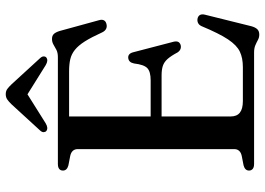

<svg xmlns="http://www.w3.org/2000/svg" viewBox="-150 -776 944 685"><g transform="rotate(-90 322.5 -434.0)"><path d="M205 -369H378Q409 -369 421.5 -381Q434 -393 438 -428Q440 -438 444.8 -443Q449.5 -448 457.5 -449Q473 -450.5 478 -431.5L515.5 -287.5Q518 -277 515.2 -271Q512.5 -265 504 -262Q496 -260 489.2 -262.8Q482.5 -265.5 477.5 -273Q465 -296.5 454 -308.8Q443 -321 429.5 -325.5Q416 -330 395.5 -330H205ZM56 -682Q56 -690.5 61.8 -695.2Q67.5 -700 80 -700H460.5Q476.5 -700 486.5 -705.2Q496.5 -710.5 505.5 -715.8Q514.5 -721 525.5 -721Q537 -721 543.2 -714.5Q549.5 -708 554 -693.5L592.5 -553Q595.5 -543 592.2 -536.2Q589 -529.5 580 -527Q570 -524 562 -527.8Q554 -531.5 549 -542Q531.5 -580.5 516.8 -603.8Q502 -627 486.8 -639.2Q471.5 -651.5 453.2 -655.8Q435 -660 410.5 -660H249V-83.5Q249 -61.5 262.5 -50.8Q276 -40 304 -40H425Q457.5 -40 480.2 -50.8Q503 -61.5 524 -93Q545 -124.5 571 -187Q575 -196 581.8 -199.5Q588.5 -203 596.5 -202Q606.5 -200.5 610.8 -193.5Q615 -186.5 612 -175L571 -10Q567 4.5 560.2 11.5Q553.5 18.5 541 18.5Q531 18.5 522.2 13.8Q513.5 9 503 4.5Q492.5 0 477.5 0H80Q67.5 0 61.8 -5Q56 -10 56 -18Q56 -32.5 74.5 -37.5L108 -44Q120 -46.5 126.2 -53.2Q132.5 -60 132.5 -70.5V-629.5Q132.5 -640 126.2 -646.8Q120 -653.5 108 -656L74.5 -662.5Q56 -667.5 56 -682ZM348 -821H308L432 -743.5Q449 -733.5 459 -741Q463 -744 463.2 -750.2Q463.5 -756.5 457 -763.5L364 -865Q354.5 -875 347 -880.5Q339.5 -886 328.5 -886Q317.5 -886 309.5 -880.5Q301.5 -875 292 -865L199 -763.5Q192.5 -756.5 193 -750.2Q193.5 -744 197.5 -741Q207.5 -733.5 224.5 -743.5Z"/></g></svg>

Font: Fraunces 16pt
Style: Regular
Weight: 400
Version: Version 1.000;[b76b70a41]